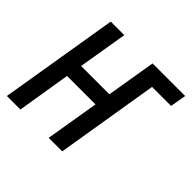

<svg xmlns="http://www.w3.org/2000/svg" viewBox="-144 -656 792 792"><g transform="rotate(45 252.0 -260.0)"><path d="M-8 0 78 -520H157L121 -304H286L322 -520H512L500 -450H389L315 0H236L275 -234H109L71 0Z"/></g></svg>

Font: Iosevka SS04 Oblique
Style: Regular
Weight: 400
Italic angle: -9°
Monospace: yes
Designer: Belleve Invis
Foundry: Belleve Invis
Version: Version 19.0.0; ttfautohint (v1.8.4)